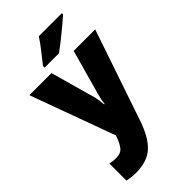

<svg xmlns="http://www.w3.org/2000/svg" viewBox="-301 -898 1168 1168"><g transform="rotate(-45 283.0 -314.0)"><path d="M0 -604H190L271 -315Q275 -299 278 -279Q281 -259 282 -243H286Q288 -262 291.5 -279Q295 -296 300 -314L381 -604H566L366 -16Q330 90 276 139.5Q222 189 125 189Q102 189 83.5 186.5Q65 184 50 181V34Q61 36 74.5 38Q88 40 102 40Q143 40 162 16.5Q181 -7 197 -52L199 -59ZM493 -807Q473 -789 439.5 -761Q406 -733 370 -704.5Q334 -676 308 -657H184V-671Q209 -703 241 -743.5Q273 -784 294 -817H493Z"/></g></svg>

Font: Noto Sans Tamil UI SemiCondensed Black
Style: Regular
Weight: 900
Width: 4
Designer: Jelle Bosma - Monotype Design Team
Foundry: Monotype Imaging Inc.
Version: Version 2.004; ttfautohint (v1.8.4.7-5d5b)